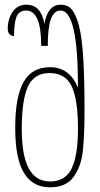

<svg xmlns="http://www.w3.org/2000/svg" viewBox="-20 -790 426 820"><path d="M45 -245Q45 -376 80.5 -439.5Q116 -503 194 -503Q236 -503 266 -480.5Q296 -458 311 -419H313Q313 -745 239 -745Q210 -745 197 -707.5Q184 -670 184 -594H156Q156 -745 92 -745Q60 -745 50 -717Q40 -689 40 -636Q29 -636 21 -644Q13 -652 13 -665Q13 -709 34 -739.5Q55 -770 92 -770Q124 -770 143 -750Q162 -730 170 -688Q176 -727 193.5 -748.5Q211 -770 239 -770Q264 -770 279.5 -757Q295 -744 309 -707Q326 -662 333.5 -571.5Q341 -481 341 -321Q341 -208 333.5 -143Q326 -78 294 -34Q262 10 193 10Q120 10 82.5 -51Q45 -112 45 -245ZM313 -241Q313 -365 286 -421.5Q259 -478 192 -478Q126 -478 99.5 -421Q73 -364 73 -239Q73 -126 103 -70.5Q133 -15 194 -15Q259 -15 286 -70.5Q313 -126 313 -241Z"/></svg>

Font: Noto Serif Georgian Thin Cond
Style: Regular
Weight: 250
Width: 3
Designer: Monotype Design team
Foundry: Monotype Imaging Inc.
Version: Version 1.000